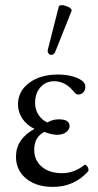

<svg xmlns="http://www.w3.org/2000/svg" viewBox="-20 -714 380 745"><path d="M194.8 -514.2Q190.9 -503.4 182.6 -501.5Q174.3 -499.5 168.7 -506.1Q163.1 -512.7 166 -522.9L208 -688Q209 -692.4 215.1 -693.6Q221.2 -694.8 228.8 -692.9Q236.3 -690.9 243.4 -688Q250.5 -685.1 254.9 -680.4Q259.3 -675.8 257.8 -671.9ZM185.1 11.2Q120.6 11.2 81.3 -21.2Q42 -53.7 42 -106Q42 -174.8 113.8 -213.9Q83.5 -228.5 66.7 -253.9Q49.8 -279.3 49.8 -309.1Q49.8 -359.9 93 -392.3Q136.2 -424.8 205.1 -424.8Q239.3 -424.8 267.1 -416Q294.9 -407.2 305.2 -394Q311 -388.2 311 -376Q311 -362.8 302.5 -355Q293.9 -347.2 285.2 -347.2Q276.9 -347.2 271 -353Q235.4 -398.9 190.9 -398.9Q157.7 -398.9 137 -375.5Q116.2 -352.1 116.2 -314.9Q116.2 -288.6 129.6 -268.1Q143.1 -247.6 164.1 -238.8Q184.1 -251 208 -251Q250 -251 250 -225.1Q250 -211.4 236.6 -201.2Q223.1 -190.9 201.2 -190.9Q182.6 -190.9 151.9 -202.1Q112.8 -182.1 112.8 -132.8Q112.8 -91.8 142.3 -66.9Q171.9 -42 221.2 -42Q267.6 -42 308.1 -74.2Q311 -76.7 315.9 -71.5Q320.8 -66.4 322.8 -59.8Q324.7 -53.2 321.8 -48.8Q267.6 11.2 185.1 11.2Z"/></svg>

Font: Junicode SmCond Light
Style: Regular
Weight: 300
Width: 4
Designer: Peter S. Baker
Version: Version 2.206